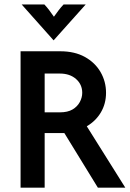

<svg xmlns="http://www.w3.org/2000/svg" viewBox="-20 -860 594 880"><path d="M74.3 0V-625H256.2Q322.2 -625 369.1 -599Q416 -572.9 441 -529.5Q466 -486.1 466 -434.7Q466 -385.4 442.7 -345.5Q419.4 -305.6 377.8 -281.2L554.2 0H428.5L275 -250H184.7V0ZM184.7 -345.1H254.2Q290.3 -345.1 312.5 -358.3Q334.7 -371.5 345.8 -392.4Q356.9 -413.2 356.9 -434.7Q356.9 -472.9 328.5 -497.9Q300 -522.9 254.2 -522.9H184.7ZM225.7 -675 79.2 -839.6H183.3Q195.8 -826.4 205.6 -813.2Q215.3 -800 227.1 -783.3Q238.9 -800 249 -813.2Q259 -826.4 271.5 -839.6H372.9Z"/></svg>

Font: Afacad SemiBold
Style: Regular
Weight: 600
Designer: Kristian Moeller
Foundry: Dicotype
Version: Version 1.000